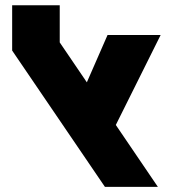

<svg xmlns="http://www.w3.org/2000/svg" viewBox="-20 -727 677 747"><path d="M388.2 0 27.3 -530.3V-706.5H212.4V-562L594.2 0ZM605 -590.8 415 -209.5 295.9 -356.4 398.4 -590.8Z"/></svg>

Font: Heebo Black
Style: Regular
Weight: 900
Designer: Oded Ezer
Foundry: Ezer Type House
Version: Version 3.100